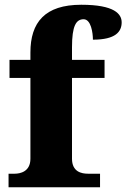

<svg xmlns="http://www.w3.org/2000/svg" viewBox="-20 -788 532 808"><path d="M16 0H401V-57H350C323 -57 283 -65 283 -120V-460H420V-536H283V-589C283 -679 300 -707 332 -707C363 -707 371 -650 371 -621C467 -621 492 -655 492 -694C492 -729 462 -768 322 -768C169 -768 108 -694 108 -567V-536H20V-460H108V-120C108 -65 64 -57 42 -57H16Z"/></svg>

Font: Noto Serif Myanmar ExtraBold
Style: Regular
Weight: 800
Designer: Ben Mitchell and the Monotype Design Team
Foundry: Monotype Imaging Inc.
Version: Version 2.106